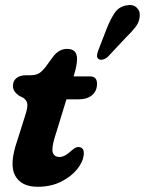

<svg xmlns="http://www.w3.org/2000/svg" viewBox="-20 -724 569 754"><path d="M72 -339.5 55 -348Q42.5 -357 36.8 -365.8Q31 -374.5 31 -387.5Q31 -406.5 44.8 -417.5Q58.5 -428.5 83.5 -428.5H98.5Q118.5 -428.5 130.8 -434.8Q143 -441 158.5 -460.5L190 -503.5Q213 -532 243.5 -532Q282.5 -532 282.5 -493Q282.5 -482 280 -467Q277.5 -452 270.5 -429L269 -424H333.5Q361 -424 361 -395Q361 -367 341.8 -350.5Q322.5 -334 291 -334H241L194.5 -183Q181.5 -140 187.8 -123.8Q194 -107.5 213.5 -107.5Q234.5 -107.5 259.5 -131.5Q270.5 -141 276.5 -144Q282.5 -147 289 -146.5Q311 -145.5 309 -117.5Q306.5 -88.5 282.8 -59.2Q259 -30 219.2 -10.2Q179.5 9.5 128 9.5Q63 9.5 39.2 -34.8Q15.5 -79 48 -172.5L77.5 -266Q88.5 -298.5 87.5 -313.8Q86.5 -329 72 -339.5ZM400 -614Q414 -649 430.5 -673.5Q447 -698 477 -703Q502.5 -708 517 -694Q531.5 -680 528.5 -658.5Q526.5 -636.5 512.5 -618.2Q498.5 -600 472.5 -574.5L404.5 -502Q396.5 -494 385.8 -490.8Q375 -487.5 368.5 -491.5Q360.5 -496 361 -505.5Q361.5 -515 366 -526.5Z"/></svg>

Font: Fraunces 144pt S100
Style: Bold Italic
Weight: 700
Italic angle: -16°
Version: Version 1.000; ttfautohint (v1.8.3)